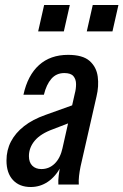

<svg xmlns="http://www.w3.org/2000/svg" viewBox="-20 -740 495 770"><path d="M214 0Q213 -16 215.5 -36.5Q218 -57 222 -81H216L280 -365Q285 -383 285 -402.5Q285 -422 274.5 -434.5Q264 -447 238 -447Q206 -447 186 -424Q166 -401 156 -360H74Q91 -438 136.5 -479Q182 -520 253 -520Q312 -520 339.5 -495.5Q367 -471 372 -432.5Q377 -394 367 -353L303 -72Q299 -52 297 -34.5Q295 -17 296 0ZM103 10Q58 10 32 -18Q6 -46 6 -96Q6 -138 24 -172.5Q42 -207 76.5 -234Q111 -261 162 -279L293 -326L276 -254L193 -222Q143 -204 119.5 -176Q96 -148 96 -114Q96 -89 109.5 -75.5Q123 -62 146 -62Q177 -62 199.5 -84Q222 -106 231 -147L225 -73Q203 -32 172 -11Q141 10 103 10ZM328 -614 352 -720H455L431 -614ZM133 -614 157 -720H260L236 -614Z"/></svg>

Font: Instrument Sans Condensed Medium
Style: Italic
Weight: 500
Width: 3
Italic angle: -13°
Designer: Rodrigo Fuenzalida
Foundry: fragTYPE
Version: Version 1.000;gftools[0.9.28]